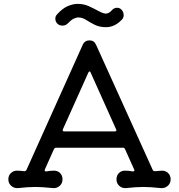

<svg xmlns="http://www.w3.org/2000/svg" viewBox="-20 -945 922 989"><path d="M279 -820Q265 -831 265 -849Q265 -862 274 -871Q302 -902 329 -913.5Q356 -925 381 -925Q412 -925 439 -912.5Q466 -900 488 -888Q499 -882 508.5 -878.5Q518 -875 525 -875Q541 -875 556 -892Q567 -905 583 -905Q596 -905 605 -896Q617 -884 617 -867Q617 -853 608 -844Q571 -805 526 -805Q492 -805 467.5 -817.5Q443 -830 423.5 -842.5Q404 -855 384 -855Q372 -855 359 -848.5Q346 -842 331 -826Q319 -813 302 -813Q289 -813 279 -820ZM814 -66Q833 -66 846 -53.5Q859 -41 859 -21Q859 -1 844.5 12Q830 25 810 24Q753 18 719 18Q682 18 628 24Q608 25 594 12Q580 -1 580 -21Q580 -41 592.5 -53.5Q605 -66 624 -66Q633 -66 643.5 -65Q654 -64 664 -62Q676 -62 671 -72L624 -177Q621 -184 614 -184H268Q262 -184 258 -177L211 -72Q210 -70 210 -68Q210 -62 218 -62Q229 -64 239 -65Q249 -66 258 -66Q277 -66 289.5 -53.5Q302 -41 302 -21Q302 -1 288 12Q274 25 254 24Q196 18 163 18Q125 18 72 24Q52 25 37.5 12Q23 -1 23 -21Q23 -41 36 -53.5Q49 -66 68 -66Q78 -66 87 -65Q96 -64 105 -63H107Q112 -63 116 -69L406 -714Q416 -737 441 -737Q465 -737 475 -714L767 -69Q771 -63 776 -63Q786 -63 795.5 -64.5Q805 -66 814 -66ZM447 -571Q446 -577 441 -577Q438 -577 435 -571L304 -279Q303 -277 303 -275Q303 -268 311 -268H571Q583 -268 578 -279Z"/></svg>

Font: Kiwi Maru Medium
Style: Regular
Weight: 500
Designer: Hiroki-Chan
Version: Version 1.100